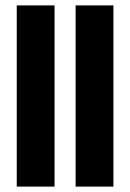

<svg xmlns="http://www.w3.org/2000/svg" viewBox="-20 -691 482 711"><path d="M42 0V-671H182V0ZM260 0V-671H400V0Z"/></svg>

Font: Khand Black
Style: Regular
Weight: 900
Designer: Sanchit Sawaria and Jyotish Sonowal (Devanagari), Satya Rajpurohit (Latin)
Foundry: Indian Type Foundry
Version: Version 2.000;PS 1.0;hotconv 1.0.79;makeotf.lib2.5.61930